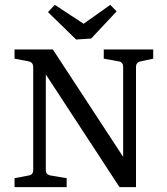

<svg xmlns="http://www.w3.org/2000/svg" viewBox="-20 -772 687 792"><path d="M560 -519 612 -530V-568H408V-530L469 -519C482 -517 488 -508 488 -496V-125L198 -568H40V-530L98 -519C110 -517 117 -508 117 -496V-70C117 -58 111 -50 98 -48L40 -37V0H255V-37L189 -48C176 -50 169 -58 169 -70V-465L473 0H541V-496C541 -509 548 -516 560 -519ZM435 -752 325 -674 206 -752 178 -722 294 -609 356 -613 461 -725Z"/></svg>

Font: Yrsa
Style: Regular
Weight: 400
Designer: Anna Giedrys (Yrsa+Rasa design), David Brezina (Yrsa art-direction, Rasa art-direction, design)
Foundry: Rosetta Type Foundry
Version: Version 1.001;PS 1.1;hotconv 1.0.88;makeotf.lib2.5.647800